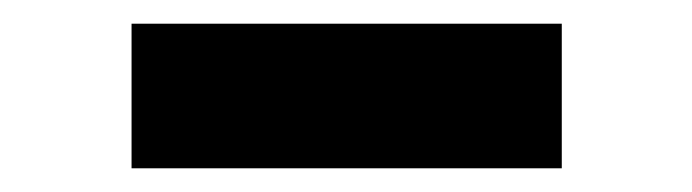

<svg xmlns="http://www.w3.org/2000/svg" viewBox="-20 -770 584 162"><path d="M91 -628V-750H454V-628Z"/></svg>

Font: Georama Extended
Style: Bold
Weight: 700
Width: 7
Designer: Jean-Baptiste Levee
Foundry: Production Type
Version: Version 1.000